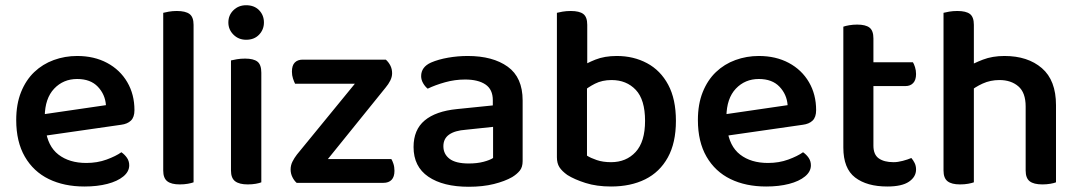

<svg xmlns="http://www.w3.org/2000/svg" viewBox="-20 -699 4124 734"><path d="M116 -175 111 -257 385 -297Q382 -338 354 -367.5Q326 -397 275 -397Q222 -397 187 -360Q152 -323 151 -254L154 -207Q162 -140 203.5 -108Q245 -76 310 -76Q352 -76 387.5 -89Q423 -102 444 -117Q457 -108 465.5 -95.5Q474 -83 474 -67Q474 -43 451.5 -24.5Q429 -6 390.5 4Q352 14 303 14Q225 14 166.5 -14.5Q108 -43 75 -100Q42 -157 42 -240Q42 -301 60.5 -347Q79 -393 111 -423.5Q143 -454 185.5 -469.5Q228 -485 275 -485Q340 -485 389.5 -458.5Q439 -432 466.5 -385Q494 -338 494 -278Q494 -251 480.5 -238Q467 -225 443 -222Z M604 -264 720 -257V-2Q712 1 698 3.5Q684 6 667 6Q635 6 619.5 -6Q604 -18 604 -47ZM720 -198 604 -205V-650Q611 -652 625.5 -654.5Q640 -657 656 -657Q689 -657 704.5 -645.5Q720 -634 720 -604Z M853 -613Q853 -641 872.5 -660Q892 -679 921 -679Q952 -679 970.5 -660Q989 -641 989 -613Q989 -586 970.5 -566.5Q952 -547 921 -547Q892 -547 872.5 -566.5Q853 -586 853 -613ZM863 -264H979V-2Q972 1 958 3.5Q944 6 927 6Q895 6 879 -6Q863 -18 863 -47ZM979 -205H863V-468Q871 -470 885.5 -472.5Q900 -475 917 -475Q949 -475 964 -463.5Q979 -452 979 -421Z M1160 0H1114Q1104 -9 1097.5 -22.5Q1091 -36 1091 -51Q1091 -67 1098 -81Q1105 -95 1115 -108L1412 -471H1455Q1466 -461 1472.5 -448Q1479 -435 1479 -419Q1479 -405 1472 -391Q1465 -377 1454 -364ZM1434 -471V-379H1108Q1104 -387 1100 -399Q1096 -411 1096 -425Q1096 -449 1107 -460Q1118 -471 1137 -471ZM1139 0V-91H1476Q1480 -85 1484 -73Q1488 -61 1488 -46Q1488 -23 1477 -11.5Q1466 0 1446 0Z M1772 -74Q1804 -74 1828.5 -80.5Q1853 -87 1865 -95V-214L1761 -203Q1719 -200 1697 -184.5Q1675 -169 1675 -140Q1675 -110 1698.5 -92Q1722 -74 1772 -74ZM1768 -485Q1864 -485 1921 -444Q1978 -403 1978 -315V-83Q1978 -60 1967 -46.5Q1956 -33 1938 -22Q1910 -6 1868 4.5Q1826 15 1772 15Q1674 15 1617.5 -23.5Q1561 -62 1561 -137Q1561 -203 1603.5 -238.5Q1646 -274 1727 -282L1864 -296V-316Q1864 -357 1836 -376Q1808 -395 1758 -395Q1719 -395 1681.5 -384.5Q1644 -374 1615 -360Q1605 -368 1597.5 -381Q1590 -394 1590 -408Q1590 -443 1628 -460Q1656 -472 1693 -478.5Q1730 -485 1768 -485Z M2338 -485Q2402 -485 2453.5 -457.5Q2505 -430 2534.5 -375Q2564 -320 2564 -237Q2564 -153 2533 -97Q2502 -41 2446.5 -13.5Q2391 14 2316 14Q2261 14 2218.5 0.5Q2176 -13 2149 -30Q2128 -45 2118.5 -60Q2109 -75 2109 -98V-422H2224V-104Q2238 -95 2261.5 -87Q2285 -79 2316 -79Q2374 -79 2410 -118Q2446 -157 2446 -237Q2446 -318 2410.5 -355.5Q2375 -393 2318 -393Q2282 -393 2254.5 -379Q2227 -365 2208 -348L2199 -442Q2221 -457 2256 -471Q2291 -485 2338 -485ZM2225 -396H2109V-650Q2116 -652 2130.5 -654.5Q2145 -657 2162 -657Q2195 -657 2210 -645.5Q2225 -634 2225 -604Z M2722 -175 2717 -257 2991 -297Q2988 -338 2960 -367.5Q2932 -397 2881 -397Q2828 -397 2793 -360Q2758 -323 2757 -254L2760 -207Q2768 -140 2809.5 -108Q2851 -76 2916 -76Q2958 -76 2993.5 -89Q3029 -102 3050 -117Q3063 -108 3071.5 -95.5Q3080 -83 3080 -67Q3080 -43 3057.5 -24.5Q3035 -6 2996.5 4Q2958 14 2909 14Q2831 14 2772.5 -14.5Q2714 -43 2681 -100Q2648 -157 2648 -240Q2648 -301 2666.5 -347Q2685 -393 2717 -423.5Q2749 -454 2791.5 -469.5Q2834 -485 2881 -485Q2946 -485 2995.5 -458.5Q3045 -432 3072.5 -385Q3100 -338 3100 -278Q3100 -251 3086.5 -238Q3073 -225 3049 -222Z M3204 -264H3319V-142Q3319 -108 3339.5 -93.5Q3360 -79 3396 -79Q3412 -79 3431 -84Q3450 -89 3464 -95Q3471 -87 3476.5 -76Q3482 -65 3482 -51Q3482 -23 3455 -4.5Q3428 14 3372 14Q3294 14 3249 -20.5Q3204 -55 3204 -135ZM3273 -370V-461H3470Q3474 -455 3478 -442.5Q3482 -430 3482 -416Q3482 -393 3471 -381.5Q3460 -370 3442 -370ZM3319 -236H3204V-597Q3212 -600 3226.5 -602.5Q3241 -605 3257 -605Q3289 -605 3304 -593.5Q3319 -582 3319 -552Z M4017 -201H3901V-292Q3901 -345 3873 -369Q3845 -393 3801 -393Q3766 -393 3736.5 -379.5Q3707 -366 3686 -348L3677 -442Q3701 -457 3737.5 -471Q3774 -485 3820 -485Q3909 -485 3963 -438.5Q4017 -392 4017 -297ZM3587 -264H3703V-2Q3695 1 3681 3.5Q3667 6 3650 6Q3618 6 3602.5 -6Q3587 -18 3587 -47ZM3901 -263H4017V-2Q4010 1 3995.5 3.5Q3981 6 3965 6Q3932 6 3916.5 -6Q3901 -18 3901 -47ZM3703 -205H3587V-650Q3594 -652 3608.5 -654.5Q3623 -657 3640 -657Q3673 -657 3688 -645.5Q3703 -634 3703 -604Z"/></svg>

Font: BalooTamma2SemiBold
Style: Regular
Weight: 600
Designer: Divya Kowshik, Shuchita Grover and Ek Type
Foundry: Ek Type
Version: Version 1.700